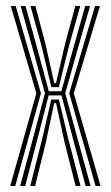

<svg xmlns="http://www.w3.org/2000/svg" viewBox="-20 -620 369 640"><path d="M47.2 0 95.2 -178.5 129.8 -309.2 89.2 -456.5 48.8 -600H65.2L102.5 -464.2L142.8 -315.8H184.5L224.2 -458.8L264 -600H280.2L237.5 -451.2L197.5 -309.2L233 -178L282 0H265.2L220.8 -167L185 -302H142.2L107.5 -167.2L64 0ZM80.8 0 120.8 -157.5 150.8 -288.2H176.5L207.5 -157.5L248.5 0H232L195 -146.5L166.8 -276.2H160.5L133.2 -146.8L97 0ZM14 0 101.2 -309 16 -600H32.2L116.5 -309.2L30.8 0ZM298.5 0 210.8 -309.2 296.8 -600H313.2L226 -309L315.2 0ZM151.2 -329.5 117.5 -470.8 81.5 -600H98L130.5 -478L160.8 -343H166.8L197 -474.2L231.2 -600H247.5L209.8 -466.2L176 -329.5Z"/></svg>

Font: Big Shoulders Inline Text Thin
Style: Regular
Weight: 400
Version: Version 2.002